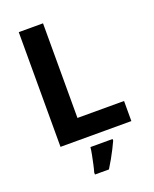

<svg xmlns="http://www.w3.org/2000/svg" viewBox="-168 -808 902 1123"><g transform="rotate(-20 282.5 -246.5)"><path d="M90 0V-714H241V-125H531V0ZM392 71Q382 93 369.5 117.5Q357 142 342.5 168Q328 194 311 221H224V208Q230 188 235.5 162Q241 136 246.5 109Q252 82 254 61H392Z"/></g></svg>

Font: Noto Sans Devanagari
Style: Bold
Weight: 700
Version: Version 2.003